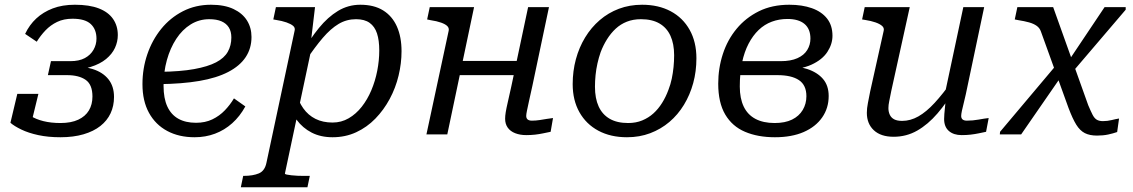

<svg xmlns="http://www.w3.org/2000/svg" viewBox="-20 -567 4781 810"><path d="M286 -488Q249 -488 221 -474.5Q193 -461 172 -439Q151 -417 135 -391L86 -424Q104 -462 133 -489Q162 -516 202.5 -531.5Q243 -547 296 -547Q357 -547 397 -531.5Q437 -516 457 -487Q477 -458 477 -419Q477 -391 465 -365Q453 -339 427.5 -318Q402 -297 362 -284.5Q322 -272 265 -272L305 -298L300 -264L273 -289Q329 -289 371.5 -275.5Q414 -262 437.5 -232.5Q461 -203 461 -158Q461 -120 446.5 -89Q432 -58 403.5 -35.5Q375 -13 332.5 -0.5Q290 12 235 12Q183 12 141.5 3Q100 -6 70 -20.5Q40 -35 24 -49L53 -171H142L113 -52Q102 -52 92.5 -61.5Q83 -71 79 -84.5Q75 -98 80 -111Q88 -92 109.5 -78Q131 -64 163 -56Q195 -48 235 -48Q280 -48 310 -62Q340 -76 355 -101Q370 -126 370 -160Q370 -210 341.5 -230Q313 -250 263 -250H182L195 -309H277Q314 -309 338 -322Q362 -335 374.5 -357Q387 -379 387 -404Q387 -443 363 -465.5Q339 -488 286 -488Z M801 12Q735 12 685.5 -14.5Q636 -41 608.5 -91Q581 -141 581 -212Q581 -278 601.5 -338Q622 -398 660 -445Q698 -492 751.5 -519.5Q805 -547 870 -547Q927 -547 965 -529Q1003 -511 1022 -480.5Q1041 -450 1041 -411Q1041 -363 1016.5 -326Q992 -289 943 -263.5Q894 -238 821 -225.5Q748 -213 650 -212L656 -264Q741 -265 799 -275.5Q857 -286 891.5 -304Q926 -322 941 -348.5Q956 -375 956 -409Q956 -434 945.5 -451Q935 -468 914.5 -477Q894 -486 863 -486Q820 -486 784.5 -464Q749 -442 723.5 -403Q698 -364 684 -313.5Q670 -263 670 -205Q670 -152 686 -117.5Q702 -83 732.5 -66Q763 -49 807 -49Q846 -49 876 -63.5Q906 -78 928.5 -101.5Q951 -125 967 -152L1015 -118Q992 -76 959.5 -47Q927 -18 887 -3Q847 12 801 12Z M996 223 1006 175H1008Q1047 175 1072 164.5Q1097 154 1104 120L1223 -438Q1226 -450 1216.5 -458Q1207 -466 1188.5 -472.5Q1170 -479 1144 -483L1133 -485L1144 -537H1309L1290 -377L1298 -381L1182 165Q1182 168 1189.5 169.5Q1197 171 1209.5 172.5Q1222 174 1235.5 174.5Q1249 175 1260 175H1287L1277 223ZM1191 -138 1228 -179Q1239 -139 1259.5 -110Q1280 -81 1311 -65.5Q1342 -50 1383 -50Q1420 -50 1451 -68Q1482 -86 1506 -116.5Q1530 -147 1546.5 -186Q1563 -225 1571.5 -268.5Q1580 -312 1580 -354Q1580 -397 1570.5 -426Q1561 -455 1539.5 -470.5Q1518 -486 1482 -486Q1442 -486 1408.5 -466Q1375 -446 1342 -407.5Q1309 -369 1270 -311L1252 -340Q1288 -403 1325.5 -449Q1363 -495 1406 -521Q1449 -547 1500 -547Q1558 -547 1596.5 -523Q1635 -499 1654.5 -455Q1674 -411 1674 -351Q1674 -300 1661.5 -248Q1649 -196 1624 -149.5Q1599 -103 1563.5 -66.5Q1528 -30 1482.5 -9Q1437 12 1383 12Q1333 12 1295 -7.5Q1257 -27 1231.5 -61.5Q1206 -96 1191 -138Z M1877 -250H2189L2202 -310H1889ZM1779 0H1867L1980 -537H1793L1782 -485L1796 -482Q1823 -478 1841 -471.5Q1859 -465 1867 -457Q1875 -449 1873 -438ZM2200 -78Q2200 -85 2203 -99.5Q2206 -114 2211.5 -139.5Q2217 -165 2226 -205L2296 -537H2208L2137 -202Q2128 -161 2122 -135Q2116 -109 2113.5 -93.5Q2111 -78 2111 -66Q2111 -44 2122 -28.5Q2133 -13 2153.5 -5Q2174 3 2200 3Q2220 3 2237.5 1Q2255 -1 2271.5 -4.5Q2288 -8 2303 -11L2313 -69Q2302 -68 2287.5 -65.5Q2273 -63 2256.5 -60.5Q2240 -58 2224 -58Q2212 -58 2206 -63Q2200 -68 2200 -78Z M2800 -188Q2809 -211 2814 -235Q2819 -259 2821.5 -284Q2824 -309 2824 -334Q2824 -382 2808.5 -416Q2793 -450 2762 -468Q2731 -486 2684 -486Q2651 -486 2624.5 -475.5Q2598 -465 2577.5 -446Q2557 -427 2541 -401.5Q2525 -376 2514 -347Q2506 -324 2500.5 -299.5Q2495 -275 2492.5 -250Q2490 -225 2490 -201Q2490 -152 2505.5 -118Q2521 -84 2552 -66Q2583 -48 2630 -48Q2663 -48 2689.5 -59Q2716 -70 2736.5 -88.5Q2757 -107 2773 -132.5Q2789 -158 2800 -188ZM2396 -212Q2396 -267 2409.5 -317Q2423 -367 2448.5 -409Q2474 -451 2510 -482Q2546 -513 2591 -530Q2636 -547 2689 -547Q2758 -547 2809.5 -519.5Q2861 -492 2889.5 -441Q2918 -390 2918 -321Q2918 -266 2904.5 -216.5Q2891 -167 2865.5 -125Q2840 -83 2804 -52.5Q2768 -22 2723 -5Q2678 12 2625 12Q2556 12 2504.5 -15.5Q2453 -43 2424.5 -93.5Q2396 -144 2396 -212Z M3248 -48Q3292 -48 3321.5 -62.5Q3351 -77 3366.5 -103Q3382 -129 3382 -161Q3382 -208 3350.5 -229Q3319 -250 3260 -250H3078L3089 -309H3274Q3316 -309 3344 -321.5Q3372 -334 3385.5 -356Q3399 -378 3399 -404Q3399 -445 3374 -466Q3349 -487 3302 -487Q3267 -487 3236 -475.5Q3205 -464 3180.5 -440.5Q3156 -417 3138 -382.5Q3120 -348 3110.5 -303Q3101 -258 3101 -202Q3101 -152 3117.5 -117.5Q3134 -83 3167 -65.5Q3200 -48 3248 -48ZM3310 -547Q3364 -547 3405 -532.5Q3446 -518 3469 -489Q3492 -460 3492 -416Q3492 -381 3470.5 -348Q3449 -315 3403 -294Q3357 -273 3282 -273L3315 -299L3310 -265L3283 -290Q3342 -290 3385 -276Q3428 -262 3452 -234Q3476 -206 3476 -162Q3476 -111 3448.5 -71.5Q3421 -32 3370.5 -10Q3320 12 3249 12Q3177 12 3123 -11Q3069 -34 3039.5 -84Q3010 -134 3010 -214Q3010 -279 3029.5 -339Q3049 -399 3087.5 -445.5Q3126 -492 3181.5 -519.5Q3237 -547 3310 -547Z M3740 -183Q3735 -157 3731.5 -140.5Q3728 -124 3728 -111Q3728 -95 3734 -82.5Q3740 -70 3752.5 -63.5Q3765 -57 3786 -57Q3821 -57 3854.5 -76Q3888 -95 3923 -133Q3958 -171 3997 -226L4011 -196Q3975 -135 3935 -88.5Q3895 -42 3849.5 -16Q3804 10 3750 10Q3696 10 3666.5 -17.5Q3637 -45 3637 -91Q3637 -110 3641.5 -132.5Q3646 -155 3651 -181L3708 -437Q3711 -449 3701.5 -457.5Q3692 -466 3673.5 -472.5Q3655 -479 3629 -483L3617 -485L3628 -537H3818ZM4062 -205Q4054 -165 4047.5 -139.5Q4041 -114 4038 -99.5Q4035 -85 4035 -78Q4035 -68 4041 -63Q4047 -58 4059 -58Q4084 -58 4108.5 -62.5Q4133 -67 4151 -69L4140 -11Q4126 -8 4109 -4.5Q4092 -1 4074.5 1Q4057 3 4037 3Q4003 3 3983 -14.5Q3963 -32 3963 -65Q3963 -73 3964 -86.5Q3965 -100 3967 -118Q3969 -136 3971 -157L3962 -152L4044 -537H4132Z M4502 -260 4488 -310 4640 -537H4729V-526ZM4198 0 4199 -11 4439 -296 4456 -243 4288 0ZM4608 5Q4577 5 4556.5 -5.5Q4536 -16 4520.5 -41Q4505 -66 4488 -111L4371 -435Q4366 -449 4353.5 -458Q4341 -467 4321.5 -472.5Q4302 -478 4276 -482L4261 -485L4272 -537H4423L4571 -123Q4582 -97 4589.5 -82.5Q4597 -68 4607 -62Q4617 -56 4633 -56Q4652 -56 4670 -60.5Q4688 -65 4701 -67L4693 -10Q4676 -4 4655 0.5Q4634 5 4608 5Z"/></svg>

Font: Roboto Serif
Style: Italic
Weight: 400
Italic angle: -10°
Designer: Greg Gazdowicz
Foundry: Commercial Type
Version: Version 1.008